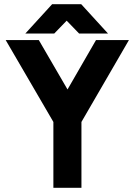

<svg xmlns="http://www.w3.org/2000/svg" viewBox="-20 -890 638 910"><path d="M100 -731H237L296 -792L355 -731H492L365 -870H227ZM7 -700 233 -312V0H366V-312L591 -700H435L300 -466L164 -700Z"/></svg>

Font: Unageo
Style: Bold
Weight: 700
Designer: Richard Sepsi
Foundry: Richard Sepsi
Version: Version 2.000